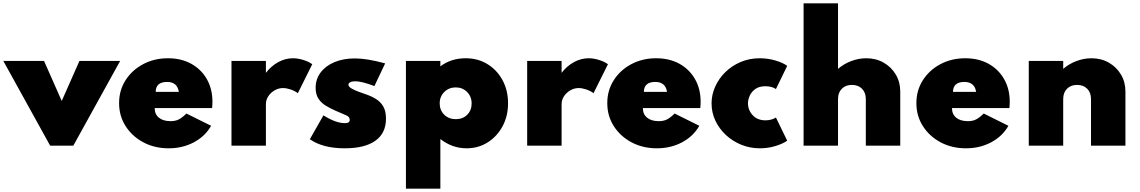

<svg xmlns="http://www.w3.org/2000/svg" viewBox="-53 -880 6888 1160"><path d="M250 0H390L673 -512H427L320 -270L213 -512H-33Z M966 16Q1050 16 1118.2 -20.2Q1186.5 -56.5 1222.5 -120L1073.5 -194Q1046.5 -168 1026.2 -158Q1006 -148 978 -148Q932.5 -148 907 -169Q881.5 -190 881.5 -227H1228.5Q1230 -246.5 1230.2 -252.2Q1230.5 -258 1230.5 -264.5Q1230.5 -343 1196.5 -402.2Q1162.5 -461.5 1102.2 -494.8Q1042 -528 962 -528Q878.5 -528 811.5 -492.2Q744.5 -456.5 705.5 -395.2Q666.5 -334 666.5 -257Q666.5 -179.5 706 -117.8Q745.5 -56 813.2 -20Q881 16 966 16ZM887.5 -325Q888.5 -385 956.5 -385Q1018 -385 1027.5 -325Z M1345.5 0H1553.5V-251Q1553.5 -276.5 1568 -298.5Q1582.5 -320.5 1606.2 -334.2Q1630 -348 1656.5 -348Q1677.5 -348 1702.8 -339.5Q1728 -331 1746.5 -317L1833.5 -492Q1812 -508 1779 -518Q1746 -528 1716.5 -528Q1671 -528 1628.2 -504.8Q1585.5 -481.5 1553.5 -440V-512H1345.5Z M2030 16Q2151 16 2215 -29.8Q2279 -75.5 2279 -163Q2279 -208.5 2262.8 -236.5Q2246.5 -264.5 2219.2 -281.5Q2192 -298.5 2158 -310Q2139.5 -316.5 2114.5 -325.5Q2089.5 -334.5 2070.8 -345.5Q2052 -356.5 2052 -368.5Q2052 -377 2062.8 -383Q2073.5 -389 2093 -389Q2132.5 -389 2209 -360L2274 -497Q2215 -513 2170.8 -520Q2126.5 -527 2091 -527Q2021 -527 1967.5 -504.5Q1914 -482 1884 -442Q1854 -402 1854 -349.5Q1854 -310 1870.5 -284.5Q1887 -259 1913.8 -242.5Q1940.5 -226 1971 -212.5Q2019.5 -191.5 2039.8 -182.8Q2060 -174 2060 -155.5Q2060 -136 2030.5 -136Q1976 -136 1901 -183L1819 -39Q1896.5 16 2030 16Z M2399.5 260H2607.5V-40Q2679.5 16 2766 16Q2837 16 2893.8 -20Q2950.5 -56 2983.5 -117.5Q3016.5 -179 3016.5 -256Q3016.5 -334 2983.2 -395.5Q2950 -457 2892.2 -492.5Q2834.5 -528 2761 -528Q2671.5 -528 2607.5 -479V-512H2399.5ZM2701 -160Q2658.5 -160 2631 -187Q2603.5 -214 2603.5 -255.5Q2603.5 -297 2631.5 -324.5Q2659.5 -352 2700.5 -352Q2741.5 -352 2769 -324.2Q2796.5 -296.5 2796.5 -255Q2796.5 -213.5 2769.8 -186.8Q2743 -160 2701 -160Z M3132 0H3340V-251Q3340 -276.5 3354.5 -298.5Q3369 -320.5 3392.8 -334.2Q3416.5 -348 3443 -348Q3464 -348 3489.2 -339.5Q3514.5 -331 3533 -317L3620 -492Q3598.5 -508 3565.5 -518Q3532.5 -528 3503 -528Q3457.5 -528 3414.8 -504.8Q3372 -481.5 3340 -440V-512H3132Z M3915.5 16Q3999.5 16 4067.8 -20.2Q4136 -56.5 4172 -120L4023 -194Q3996 -168 3975.8 -158Q3955.5 -148 3927.5 -148Q3882 -148 3856.5 -169Q3831 -190 3831 -227H4178Q4179.5 -246.5 4179.8 -252.2Q4180 -258 4180 -264.5Q4180 -343 4146 -402.2Q4112 -461.5 4051.8 -494.8Q3991.5 -528 3911.5 -528Q3828 -528 3761 -492.2Q3694 -456.5 3655 -395.2Q3616 -334 3616 -257Q3616 -179.5 3655.5 -117.8Q3695 -56 3762.8 -20Q3830.5 16 3915.5 16ZM3837 -325Q3838 -385 3906 -385Q3967.5 -385 3977 -325Z M4538 16Q4587.5 16 4632.2 2.2Q4677 -11.5 4703 -30L4635 -170Q4625.5 -163.5 4608.8 -158.2Q4592 -153 4572 -153Q4523 -153 4494.5 -184Q4466 -215 4466 -256Q4466 -278 4476.8 -302Q4487.5 -326 4510.8 -342.5Q4534 -359 4571 -359Q4610 -359 4635 -342L4703 -482Q4678 -501 4632 -514.5Q4586 -528 4537 -528Q4474.5 -528 4421.2 -505.2Q4368 -482.5 4328.8 -443.8Q4289.5 -405 4267.8 -356.2Q4246 -307.5 4246 -255.5Q4246 -200 4269.2 -150.8Q4292.5 -101.5 4333 -64Q4373.5 -26.5 4426.2 -5.2Q4479 16 4538 16Z M4802 0H5010V-282Q5010 -320.5 5033 -343.8Q5056 -367 5094 -367Q5132 -367 5155 -343.8Q5178 -320.5 5178 -282V0H5386V-327Q5386 -384.5 5359 -429.8Q5332 -475 5285.8 -501.5Q5239.5 -528 5181 -528Q5135 -528 5090.2 -511.2Q5045.5 -494.5 5010 -464V-860H4802Z M5783 16Q5867 16 5935.2 -20.2Q6003.5 -56.5 6039.5 -120L5890.5 -194Q5863.5 -168 5843.2 -158Q5823 -148 5795 -148Q5749.5 -148 5724 -169Q5698.5 -190 5698.5 -227H6045.5Q6047 -246.5 6047.2 -252.2Q6047.5 -258 6047.5 -264.5Q6047.5 -343 6013.5 -402.2Q5979.5 -461.5 5919.2 -494.8Q5859 -528 5779 -528Q5695.5 -528 5628.5 -492.2Q5561.5 -456.5 5522.5 -395.2Q5483.5 -334 5483.5 -257Q5483.5 -179.5 5523 -117.8Q5562.5 -56 5630.2 -20Q5698 16 5783 16ZM5704.5 -325Q5705.5 -385 5773.5 -385Q5835 -385 5844.5 -325Z M6162.5 0H6370.5V-282Q6370.5 -320.5 6393.5 -343.8Q6416.5 -367 6454.5 -367Q6492.5 -367 6515.5 -343.8Q6538.5 -320.5 6538.5 -282V0H6746.5V-327Q6746.5 -384.5 6719.5 -429.8Q6692.5 -475 6646.2 -501.5Q6600 -528 6541.5 -528Q6495.5 -528 6450.8 -511.2Q6406 -494.5 6370.5 -464V-512H6162.5Z"/></svg>

Font: Spartan Black
Style: Regular
Weight: 900
Designer: Matt Bailey, Mirko Velimirovic
Foundry: Matt Bailey
Version: Version 1.003; ttfautohint (v1.8.3)